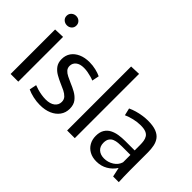

<svg xmlns="http://www.w3.org/2000/svg" viewBox="-92 -1164 1587 1587"><g transform="rotate(45 701.5 -370.0)"><path d="M73.4 -520 163.1 -523.4V0H73.4ZM118.1 -613Q94.4 -613 77.4 -628.2Q60.4 -643.3 60.4 -667.3Q60.4 -691.9 77.4 -707.3Q94.4 -722.7 118.1 -722.7Q141.7 -722.7 158.4 -707.3Q175.1 -691.9 175.1 -667.3Q175.1 -643.3 158.4 -628.2Q141.7 -613 118.1 -613Z M425.4 10.8Q385.6 10.8 345.3 1.7Q305 -7.4 275.1 -21.6L287.9 -83.9Q304.7 -77.1 327.8 -70.5Q350.9 -63.9 376.5 -59.7Q402.1 -55.5 426.8 -55.5Q478.8 -55.5 507.5 -77.9Q536.1 -100.3 536.1 -135.9Q536.1 -163.7 519.1 -181.6Q502.1 -199.4 475.7 -212.6Q449.2 -225.7 419.3 -237.9Q387.3 -251.8 356.2 -269.6Q325.2 -287.3 304.6 -315.1Q284.1 -342.8 284.1 -385.2Q284.1 -429.2 306.4 -461.5Q328.8 -493.8 369.9 -512.3Q411 -530.8 465.8 -530.8Q503.7 -530.8 539.8 -522.3Q576 -513.8 601.7 -501.2L589.3 -438.8Q575.1 -445.1 554.8 -450.9Q534.4 -456.7 512 -460.8Q489.6 -464.9 467.3 -464.9Q420.4 -464.9 395.5 -444.2Q370.6 -423.5 370.6 -391.6Q370.6 -367.3 385.3 -350.8Q400.1 -334.3 424.5 -322.3Q448.9 -310.3 476.7 -298.1Q510.3 -284.6 544.1 -265.9Q577.8 -247.2 600.4 -218.3Q623 -189.3 623 -142.8Q623 -96.6 597.9 -61.9Q572.8 -27.3 528.6 -8.3Q484.3 10.8 425.4 10.8Z M734 -748 823.6 -751.4V0H734Z M1085.2 10.8Q1038.6 10.8 1004.3 -8.1Q969.9 -26.9 951.2 -60.1Q932.4 -93.2 932.4 -135.6Q932.4 -180.7 949.9 -208.9Q967.3 -237.1 996.5 -252.2Q1025.7 -267.3 1061.8 -272.8Q1097.9 -278.2 1134.9 -278.2H1245.1V-341.5Q1245.1 -365.9 1241.7 -387.3Q1238.3 -408.6 1227.7 -425.5Q1217.1 -442.4 1194.8 -451.5Q1172.6 -460.6 1134.8 -460.6Q1093.9 -460.6 1054.4 -450.9Q1014.8 -441.2 982.4 -426.9L967.3 -490.8Q993.7 -503.3 1024.4 -512.2Q1055.1 -521.1 1087.3 -525.9Q1119.5 -530.8 1148.8 -530.8Q1208.7 -530.8 1245.7 -516.5Q1282.6 -502.3 1301.7 -476.6Q1320.7 -451 1327.5 -417.1Q1334.3 -383.3 1334.3 -344.4V-128.2Q1334.3 -98.6 1335.4 -63.4Q1336.5 -28.1 1337.9 0H1271.7L1254.3 -80.1H1252.5Q1226.6 -39.9 1183.5 -14.6Q1140.4 10.8 1085.2 10.8ZM1113.2 -51.8Q1158.3 -51.8 1196.8 -76.4Q1235.2 -101 1246.7 -141.1V-227.3H1146.7Q1126.9 -227.3 1104.4 -225.3Q1081.9 -223.3 1062.1 -215.5Q1042.3 -207.6 1030.1 -189.7Q1017.8 -171.8 1017.8 -140.7Q1017.8 -99.3 1043.9 -75.5Q1070 -51.8 1113.2 -51.8Z"/></g></svg>

Font: Murecho Thin
Style: Regular
Weight: 100
Designer: Neil Summerour
Foundry: Positype
Version: Version 1.010